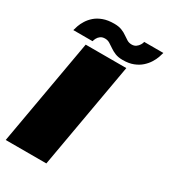

<svg xmlns="http://www.w3.org/2000/svg" viewBox="-202 -840 819 929"><g transform="rotate(30 208.0 -375.0)"><path d="M-17 0H210L314.5 -593H87.5ZM279.5 -618Q313.5 -618 338.2 -627.8Q363 -637.5 380.2 -653Q397.5 -668.5 408.2 -685.8Q419 -703 424.8 -719.2Q430.5 -735.5 433 -746H326Q325 -738.5 319 -728.5Q313 -718.5 303.2 -711.5Q293.5 -704.5 279.5 -704.5Q265 -704.5 253.5 -711.2Q242 -718 229.2 -727.2Q216.5 -736.5 199.5 -743.2Q182.5 -750 157 -750Q121.5 -750 95.8 -740.5Q70 -731 52.8 -715.8Q35.5 -700.5 24.8 -683.2Q14 -666 8.5 -650.2Q3 -634.5 0.5 -624H108Q109.5 -631.5 114.5 -641.2Q119.5 -651 129.2 -658.2Q139 -665.5 154.5 -665.5Q169 -665.5 181 -658.2Q193 -651 206 -641.8Q219 -632.5 236.5 -625.2Q254 -618 279.5 -618Z"/></g></svg>

Font: Anybody UltraCondensed Thin Black
Style: Italic
Weight: 900
Italic angle: -10°
Version: Version 1.111